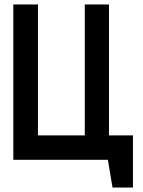

<svg xmlns="http://www.w3.org/2000/svg" viewBox="-20 -720 643 865"><path d="M471 -110V-700H362V-110H151V-700H40V0H466L487 125H579V-110Z"/></svg>

Font: Advent Pro
Style: Bold
Weight: 700
Designer: VivaRado, Andreas Kalpakidis
Foundry: VivaRado, Andreas Kalpakidis
Version: Version 3.000